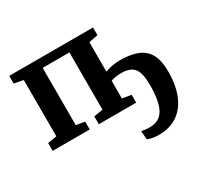

<svg xmlns="http://www.w3.org/2000/svg" viewBox="-165 -764 1278 1225"><g transform="rotate(-30 474.5 -151.0)"><path d="M675.5 251Q648 251 626 246Q604 241 593.5 237L589 173.5Q596.5 175.5 612.5 177.5Q628.5 179.5 652.5 179.5Q722 179.5 753.5 122.5Q785 65.5 785 -55.5Q785 -141.5 757.5 -176.5Q730 -211.5 661 -211.5Q630.5 -211.5 600.5 -203.8Q570.5 -196 556.5 -185.5V-251.5Q567 -259.5 589.5 -267.5Q612 -275.5 639.8 -281Q667.5 -286.5 694.5 -286.5Q775.5 -286.5 827.5 -264.8Q879.5 -243 904.2 -196Q929 -149 929 -72.5Q929 32 898.5 104.2Q868 176.5 811.5 213.8Q755 251 675.5 251ZM37 0V-58L103.5 -68.5V-483.5L36 -496.5V-553H653.5V-496.5L586.5 -483.5V-68.5L652.5 -58V0H377V-58L443.5 -68.5V-490.5H246.5V-68.5L310 -58V0Z"/></g></svg>

Font: Merriweather 24pt
Style: Bold
Weight: 700
Designer: Eben Sorkin
Foundry: Eben Sorkin
Version: Version 2.100